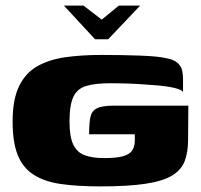

<svg xmlns="http://www.w3.org/2000/svg" viewBox="-20 -661 718 685"><path d="M208 -641H278L343 -591L404 -641H480L366 -521H319ZM339 4Q256 4 197 -4.5Q138 -13 99.5 -38Q61 -63 43 -108.5Q25 -154 25 -227Q25 -307 48.5 -354.5Q72 -402 114.5 -425.5Q157 -449 214.5 -457Q272 -465 340 -465Q421 -465 483 -462.5Q545 -460 570 -454Q600 -449 613.5 -436.5Q627 -424 630 -409Q633 -394 633 -379V-333Q628 -341 603.5 -347Q579 -353 545.5 -356Q512 -359 477.5 -361Q443 -363 415 -363.5Q387 -364 374 -364Q320 -364 288 -354.5Q256 -345 242 -316Q228 -287 228 -227Q228 -173 241.5 -145Q255 -117 282.5 -107Q310 -97 352 -97Q395 -97 418.5 -103.5Q442 -110 451.5 -124Q461 -138 461 -161Q461 -168 461 -173Q461 -178 461 -182H298Q298 -222 302.5 -243.5Q307 -265 325.5 -274.5Q344 -284 385 -284H652L651 -162Q651 -118 639 -86.5Q627 -55 594.5 -35Q562 -15 500 -5.5Q438 4 339 4Z"/></svg>

Font: Genos Thin ExtraBold
Style: Regular
Weight: 800
Version: Version 1.010